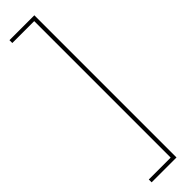

<svg xmlns="http://www.w3.org/2000/svg" viewBox="-342 -777 955 955"><g transform="rotate(-45 135.0 -300.0)"><path d="M27 200H202V-800H27V-780H181V180H27Z"/></g></svg>

Font: Aspekta 50
Style: Regular
Weight: 50
Designer: Ivo Dolenc
Version: Version 2.000